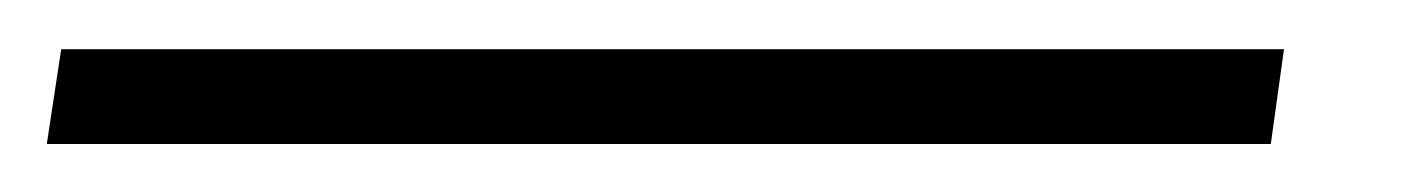

<svg xmlns="http://www.w3.org/2000/svg" viewBox="-74 24 594 80"><path d="M461 44.5 455.5 84H-54.5L-48.5 44.5Z"/></svg>

Font: Merriweather 24pt SemiCondensed
Style: Italic
Weight: 400
Width: 4
Italic angle: -7.8°
Designer: Eben Sorkin
Foundry: Eben Sorkin
Version: Version 2.101